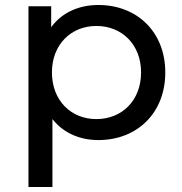

<svg xmlns="http://www.w3.org/2000/svg" viewBox="-20 -555 728 769"><path d="M374 -535C296 -535 228 -505 185 -446V-530H94V194H190V-78C234 -22 300 6 374 6C529 6 642 -102 642 -265C642 -427 529 -535 374 -535ZM366 -78C265 -78 188 -152 188 -265C188 -377 265 -451 366 -451C468 -451 545 -377 545 -265C545 -152 468 -78 366 -78Z"/></svg>

Font: AWKNG-Font Medium
Style: Regular
Weight: 500
Designer: Awakening Church
Foundry: Awakening Church
Version: Version 1.700;PS 001.700;hotconv 1.0.88;makeotf.lib2.5.64775